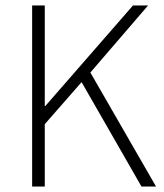

<svg xmlns="http://www.w3.org/2000/svg" viewBox="-20 -679 598 699"><path d="M97 0V-659H143V-293H145L464 -659H519L309 -415L548 0H495L277 -380L143 -227V0Z"/></svg>

Font: Giro Light
Style: Regular
Weight: 300
Designer: Paul D. Hunt
Foundry: Adobe Systems Incorporated
Version: Version 1.000;PS 1.0;hotconv 1.0.88;makeotf.lib2.5.647800